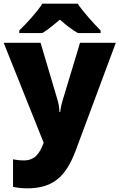

<svg xmlns="http://www.w3.org/2000/svg" viewBox="-21 -786 651 1046"><path d="M402 -766H210C180 -720 122 -656 84 -620V-606H210C245 -628 270 -649 305 -679C340 -649 368 -626 403 -606H527V-620C493 -654 433 -720 402 -766ZM-1 -553 217 -8 215 -3C196 45 172 88 109 88C86 88 64 85 50 82V232C69 236 93 240 128 240C273 240 340 170 391 35L610 -553H415L319 -235C315 -222 310 -202 307 -176H303C302 -197 298 -222 294 -236L200 -553Z"/></svg>

Font: Noto Sans Kannada Black
Style: Regular
Weight: 900
Designer: Jelle Bosma - Monotype Design Team
Foundry: Monotype Imaging Inc.
Version: Version 2.005